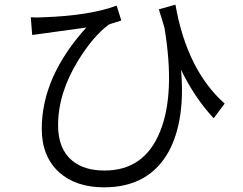

<svg xmlns="http://www.w3.org/2000/svg" viewBox="-20 -755 1040 823"><path d="M112 -681Q136 -679 166 -681Q366 -688 480 -731L500 -667Q451 -652 447 -650Q379 -600 314 -494Q229 -355 229 -218Q229 -116 290 -66Q341 -24 428 -24Q599 -24 666 -191Q732 -352 685 -636L661 -715L732 -735Q781 -455 943 -311L896 -248Q814 -336 756 -456Q775 -240 704 -107Q619 48 426 48Q306 48 234 -16Q159 -84 159 -203Q159 -426 350 -637L118 -605Z"/></svg>

Font: Source Han Sans CN Normal
Style: Regular
Weight: 350
Designer: Ryoko NISHIZUKA 西塚涼子 (kana, bopomofo & ideographs); Paul D. Hunt (Latin, Greek & Cyrillic); Sandoll Communications 산돌커뮤니
Foundry: Adobe
Version: Version 2.004;hotconv 1.0.118;makeotfexe 2.5.65603